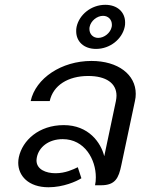

<svg xmlns="http://www.w3.org/2000/svg" viewBox="-20 -770 615 798"><path d="M408.3 -704.2C430 -704.2 445 -688.3 445 -667.5C445 -664.2 445 -661.7 444.2 -658.3C439.2 -633.3 413.3 -612.5 388.3 -612.5C366.7 -612.5 351.7 -628.3 351.7 -649.2C351.7 -652.5 351.7 -655 352.5 -658.3C357.5 -683.3 383.3 -704.2 408.3 -704.2ZM417.5 -750C359.2 -750 309.2 -709.2 298.3 -658.3C296.7 -651.7 296.7 -645.8 296.7 -640C296.7 -597.5 328.3 -566.7 379.2 -566.7C437.5 -566.7 487.5 -607.5 498.3 -658.3C500 -665 500 -670.8 500 -676.7C500 -719.2 468.3 -750 417.5 -750ZM375 0H400C459.2 0 473.3 -30 484.2 -83.3L540.8 -350C543.3 -360 544.2 -370.8 544.2 -380C544.2 -460 470.8 -516.7 360 -516.7C235.8 -516.7 128.3 -445 107.5 -350H186.7C200.8 -415 262.5 -454.2 346.7 -454.2C420.8 -454.2 464.2 -424.2 464.2 -372.5C464.2 -365.8 463.3 -358.3 461.7 -350L413.3 -120.8C399.2 -177.5 348.3 -250 245 -250C141.7 -250 73.3 -186.7 58.3 -116.7C56.7 -109.2 55.8 -101.7 55.8 -93.3C55.8 -40 97.5 8.3 181.7 8.3C242.5 8.3 297.5 -15.8 318.3 -29.2L303.3 -75C284.2 -65.8 251.7 -50 210.8 -50C170.8 -50 131.7 -65.8 131.7 -103.3C131.7 -107.5 132.5 -111.7 133.3 -116.7C141.7 -157.5 180.8 -191.7 240.8 -191.7C331.7 -191.7 378.3 -107.5 378.3 -33.3C378.3 -21.7 377.5 -10.8 375 0Z"/></svg>

Font: BoonHome
Style: Book Oblique
Weight: 400
Italic angle: -12°
Designer: Sungsit Sawaiwan
Foundry: Sungsit Sawaiwan
Version: Version 0.2